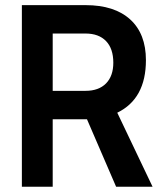

<svg xmlns="http://www.w3.org/2000/svg" viewBox="-20 -713 626 733"><path d="M63.5 0V-693.4H306.6Q417 -693.4 477.1 -638.7Q537.1 -584 537.1 -483.4Q537.1 -335.9 427.7 -282.7L562.5 0H423.3L312 -257.8Q309.6 -257.8 306.6 -257.8H181.2V0ZM181.2 -366.2H306.6Q356.9 -366.2 384.8 -394.5Q412.6 -422.9 412.6 -473.6Q412.6 -527.3 384.8 -556.2Q356.9 -585 306.6 -585H181.2Z"/></svg>

Font: CaskaydiaCove NFP SemiBold
Style: Regular
Weight: 600
Designer: Aaron Bell
Foundry: Saja Typeworks
Version: Version 2111.001; VTT 6.35;Nerd Fonts 3.1.1